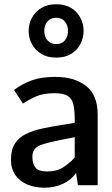

<svg xmlns="http://www.w3.org/2000/svg" viewBox="-20 -874 530 906"><path d="M189.5 11.7Q144.5 11.7 108.6 -3.4Q72.8 -18.6 52.2 -48.1Q31.7 -77.6 31.7 -120.6Q31.7 -167.5 50.3 -196.3Q68.8 -225.1 101.8 -241.5Q134.8 -257.8 178.7 -267.3Q222.7 -276.9 273.4 -284.7L332.5 -294.4V-313Q332.5 -355 326.2 -381.6Q319.8 -408.2 299.8 -421.1Q279.8 -434.1 238.3 -434.1Q184.6 -434.1 152.1 -419.9Q119.6 -405.8 88.4 -385.3Q88.4 -385.3 82 -395Q75.7 -404.8 67.1 -417.5Q58.6 -430.2 52.2 -439.9Q45.9 -449.7 45.9 -449.7Q87.9 -480 132.3 -495.6Q176.8 -511.2 242.2 -511.2Q331.5 -511.2 386.2 -468.5Q440.9 -425.8 440.9 -332.5V0H347.7L338.9 -57.6Q314.5 -23.4 275.6 -5.9Q236.8 11.7 189.5 11.7ZM203.1 -64.9Q247.6 -64.9 277.6 -84Q307.6 -103 332.5 -130.9V-226.6L267.1 -213.9Q213.4 -203.1 183.8 -193.8Q154.3 -184.6 143.1 -169.9Q131.8 -155.3 132.8 -128.9Q133.8 -101.1 147.5 -83Q161.1 -64.9 203.1 -64.9ZM245.6 -602.1Q203.6 -602.1 174.6 -619.9Q145.5 -637.7 130.4 -666.5Q115.2 -695.3 115.2 -728Q115.2 -760.7 130.4 -789.6Q145.5 -818.4 174.6 -836.2Q203.6 -854 245.6 -854Q287.1 -854 315.9 -836.2Q344.7 -818.4 359.6 -789.6Q374.5 -760.7 374.5 -728Q374.5 -695.3 359.6 -666.5Q344.7 -637.7 315.9 -619.9Q287.1 -602.1 245.6 -602.1ZM245.1 -666Q271.5 -666 286.1 -683.6Q300.8 -701.2 300.8 -728Q300.8 -755.4 286.1 -772.7Q271.5 -790 245.1 -790Q218.8 -790 203.9 -772.7Q189 -755.4 189 -728Q189 -701.2 203.9 -683.6Q218.8 -666 245.1 -666Z"/></svg>

Font: Pontano Sans
Style: Bold
Weight: 700
Designer: Vernon Adams
Foundry: Vernon Adams
Version: Version 2.001